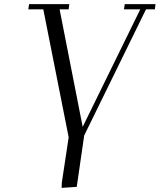

<svg xmlns="http://www.w3.org/2000/svg" viewBox="-20 -722 774 931"><path d="M117.2 -676.8 121.1 -702.1H315.9L313 -676.8H269L380.9 -106.9L660.2 -676.8H581.1L585 -702.1H733.9L731 -676.8H688L388.2 -64.9L352.1 184.1L278.8 189L279.8 163.1L313 -56.2L189.9 -676.8Z"/></svg>

Font: Dehuti
Style: Italic
Weight: 400
Version: Version 1.2